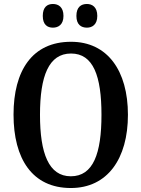

<svg xmlns="http://www.w3.org/2000/svg" viewBox="-20 -935 711 965"><path d="M417 -796C443 -796 469 -811 469 -855C469 -900 443 -915 417 -915C388 -915 364 -900 364 -855C364 -811 388 -796 417 -796ZM246 -796C273 -796 299 -811 299 -855C299 -900 273 -915 246 -915C218 -915 195 -900 195 -855C195 -811 218 -796 246 -796ZM336 10C520 10 623 -137 623 -358C623 -580 520 -725 337 -725C142 -725 48 -580 48 -359C48 -137 142 10 336 10ZM336 -49C225 -49 181 -164 181 -358C181 -553 225 -666 337 -666C449 -666 490 -553 490 -358C490 -164 449 -49 336 -49Z"/></svg>

Font: Noto Serif Devanagari Condensed SemiBold
Style: Regular
Weight: 600
Width: 3
Designer: Universal Thirst, Indian Type Foundry and the Monotype Design Team
Foundry: Monotype Imaging Inc.
Version: Version 2.004